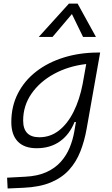

<svg xmlns="http://www.w3.org/2000/svg" viewBox="-20 -815 626 1069"><path d="M22.5 234.4 19.5 174.3 120.1 168.9Q189.9 165.5 238.5 143.3Q287.1 121.1 318.6 85.7Q350.1 50.3 367.9 6.8Q385.7 -36.6 393.6 -82.5L402.8 -135.7H395Q367.2 -65.9 313.5 -27.8Q259.8 10.3 184.1 10.3Q115.2 10.3 79.1 -27.1Q43 -64.5 43 -135.3Q43 -223.1 79.6 -294.7Q116.2 -366.2 181.9 -417Q247.6 -467.8 335.9 -495.1Q424.3 -522.5 528.3 -522.5H537.6L462.4 -98.1Q450.2 -29.3 427.2 28.8Q404.3 86.9 364.5 130.9Q324.7 174.8 262.7 200.7Q200.7 226.6 110.4 230.5ZM460 -458.5Q359.9 -446.8 280.5 -403.3Q201.2 -359.9 155 -293Q108.9 -226.1 108.9 -144Q108.9 -50.8 199.2 -50.8Q259.8 -50.8 307.9 -88.1Q356 -125.5 389.6 -192.6Q423.3 -259.8 440.4 -348.6L443.8 -368.2V-367.7ZM412.1 -794.9 514.2 -609.4H442.4L380.4 -736.8L272.5 -609.4H195.8L363.8 -794.9Z"/></svg>

Font: Cascadia Code PL Light
Style: Italic
Weight: 300
Italic angle: -10°
Monospace: yes
Designer: Aaron Bell
Foundry: Saja Typeworks
Version: Version 2404.023; ttfautohint (v1.8.4)